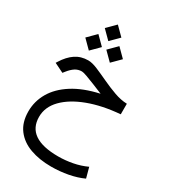

<svg xmlns="http://www.w3.org/2000/svg" viewBox="-252 -862 1173 1322"><g transform="rotate(30 334.5 -201.5)"><path d="M283.7 -739.7 349.6 -673.8 283.7 -607.9 217.8 -673.8ZM367.2 -616.2 433.1 -550.3 367.2 -484.4 301.3 -550.3ZM200.2 -616.2 266.1 -550.3 200.2 -484.4 134.3 -550.3ZM609.9 -298.3V-214.4Q468.8 -203.1 360.8 -162.6Q252.9 -122.1 192.1 -59.6Q131.3 2.9 131.3 81.1Q131.3 252.4 381.3 252.4Q436.5 252.4 494.4 241.5Q552.2 230.5 602.5 207L624.5 288.6Q573.2 312.5 507.6 325Q441.9 337.4 374 337.4Q280.3 337.4 206.8 310.8Q133.3 284.2 91.1 228.3Q48.8 172.4 48.8 85.4Q48.8 4.9 89.6 -65.2Q130.4 -135.3 212.6 -187.7Q294.9 -240.2 418.9 -267.6Q378.9 -284.2 340.1 -299.8Q301.3 -315.4 272.2 -325.9Q243.2 -336.4 231.4 -336.4Q201.7 -336.4 178.2 -321Q154.8 -305.7 132.3 -277.3L119.1 -260.7L44.4 -297.4L51.8 -309.1Q86.9 -365.7 130.6 -395Q174.3 -424.3 231.9 -424.3Q262.2 -424.3 306.4 -405.8Q350.6 -387.2 402.3 -362.8Q454.1 -338.4 507.6 -319.1Q561 -299.8 609.9 -298.3Z"/></g></svg>

Font: Vazirmatn UI FD
Style: Regular
Weight: 400
Designer: Saber Rastikerdar
Foundry: Saber Rastikerdar
Version: Version 33.003